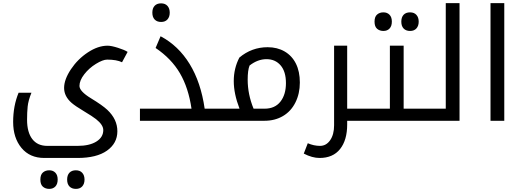

<svg xmlns="http://www.w3.org/2000/svg" viewBox="-20 -780 3377 1240"><path d="M768.1 -377.9Q733.9 -395 671.9 -395Q644.5 -395 599.9 -367.7Q555.2 -340.3 524.2 -300.3Q493.2 -260.3 493.2 -225.3Q493.2 -190.4 567.4 -145.3Q641.6 -100.1 672.9 -70.8Q738.3 -9.3 738 68.1Q737.8 145.5 670.9 192.9Q604 240.2 481 240.2H266.1Q172.4 240.2 118.7 175.3Q64.9 110.4 64.9 7.3Q64.9 -95.7 100.1 -181.2H183.1Q162.6 -130.4 158.7 -92.3Q154.8 -54.2 154.8 -6.8Q154.8 74.2 188.5 118.2Q222.2 162.1 285.2 162.1H481Q557.6 162.1 602.3 134.3Q647 106.4 647 60.1Q647 26.4 600.1 -10.7Q578.6 -27.8 522.7 -61.3Q466.8 -94.7 442.9 -115.2Q394 -157.7 394 -212.2Q394 -266.6 438.2 -332.8Q482.4 -398.9 547.9 -441.9Q613.3 -484.9 674.8 -484.9Q698.7 -484.9 741.9 -471.2Q785.2 -457.5 804.2 -444.8ZM511.2 423.6Q496.6 439.9 470.2 439.9Q443.8 439.9 428.7 424.3Q413.6 408.7 413.6 379.9Q413.6 351.1 428.5 335.4Q443.4 319.8 470 319.8Q496.6 319.8 511.2 336.2Q525.9 352.5 525.9 379.9Q525.9 407.2 511.2 423.6ZM337.6 424.3Q322.8 439.9 298.1 439.9Q273.4 439.9 257.1 425.8Q240.7 411.6 240.7 379.9Q240.7 348.1 257.1 334Q273.4 319.8 297.9 319.8Q322.3 319.8 337.4 335.2Q352.5 350.6 352.5 379.6Q352.5 408.7 337.6 424.3Z M883.8 -78.1H1216.8Q1197.3 -212.4 1142.1 -306.9Q1086.9 -401.4 984.9 -470.2L1017.1 -545.9Q1132.3 -484.9 1204.8 -366.7Q1277.3 -248.5 1301.8 -78.1H1413.1Q1418 -78.1 1418 -74.2V-4.9Q1418 0 1413.1 0H883.8ZM1061.5 -654.5Q1046.9 -638.2 1020.5 -638.2Q994.1 -638.2 979 -653.8Q963.9 -669.4 963.9 -698.2Q963.9 -727.1 978.8 -742.7Q993.7 -758.3 1020.3 -758.3Q1046.9 -758.3 1061.5 -741.9Q1076.2 -725.6 1076.2 -698.2Q1076.2 -670.9 1061.5 -654.5Z M1579.6 -266.1Q1579.6 -170.9 1617.7 -78.1H1688.5Q1755.4 -78.1 1791 -123.5Q1826.7 -168.9 1826.7 -243.4Q1826.7 -317.9 1792.2 -357.9Q1757.8 -397.9 1701.2 -397.9Q1644.5 -397.9 1591.8 -356.9Q1579.6 -326.2 1579.6 -266.1ZM1402.8 0Q1397.9 0 1397.9 -4.9V-74.2Q1397.9 -78.1 1402.8 -78.1H1526.9Q1489.7 -174.8 1489.7 -256.6Q1489.7 -338.4 1525.9 -408.2Q1605.5 -475.1 1708.5 -475.1Q1771 -475.1 1818.4 -447.5Q1865.7 -419.9 1891.1 -369.1Q1916.5 -318.4 1916.5 -246.8Q1916.5 -175.3 1887.9 -118.2Q1859.4 -61 1807.4 -30.5Q1755.4 0 1688.5 0Z M2137.7 28.8V-484.9H2222.2V-78.1H2345.7Q2351.1 -78.1 2351.1 -74.2V-4.9Q2351.1 0 2345.7 0H2222.2V23.9Q2222.2 125 2176.3 182.6Q2130.4 240.2 2043.9 240.2Q1996.1 240.2 1941.9 211.9L1967.8 145Q2006.8 162.1 2046.9 162.1Q2086.9 162.1 2112.3 125.5Q2137.7 88.9 2137.7 28.8Z M2335.9 0Q2331.1 0 2331.1 -4.9V-74.2Q2331.1 -78.1 2335.9 -78.1H2498V-484.9H2586.9V-78.1H2736.8Q2741.7 -78.1 2741.7 -74.2V-4.9Q2741.7 0 2736.8 0ZM2669.4 -596.4Q2654.8 -580.1 2628.4 -580.1Q2602.1 -580.1 2586.9 -595.7Q2571.8 -611.3 2571.8 -640.1Q2571.8 -668.9 2586.7 -684.6Q2601.6 -700.2 2628.2 -700.2Q2654.8 -700.2 2669.4 -683.8Q2684.1 -667.5 2684.1 -640.1Q2684.1 -612.8 2669.4 -596.4ZM2495.8 -595.7Q2481 -580.1 2456.3 -580.1Q2431.6 -580.1 2415.3 -594.2Q2398.9 -608.4 2398.9 -640.1Q2398.9 -671.9 2415.3 -686Q2431.6 -700.2 2456.1 -700.2Q2480.5 -700.2 2495.6 -684.8Q2510.7 -669.4 2510.7 -640.4Q2510.7 -611.3 2495.8 -595.7Z M2727.1 0Q2722.2 0 2722.2 -4.9V-74.2Q2722.2 -78.1 2727.1 -78.1H2858.9V-759.8H2947.8V0Z M3147.9 -759.8H3236.8V0H3147.9Z"/></svg>

Font: DroidArabicKufi
Style: Regular
Weight: 400
Designer: Pascal Zoghbi
Foundry: Ascender Corporation
Version: Version 1.00